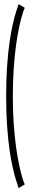

<svg xmlns="http://www.w3.org/2000/svg" viewBox="-20 -764 158 950"><path d="M72 166.5 102.5 148.5Q96 134.5 88.8 109.2Q81.5 84 73.8 47.2Q66 10.5 59.2 -38.5Q52.5 -87.5 48 -149.8Q43.5 -212 43.5 -288Q43.5 -364.5 48 -427.2Q52.5 -490 59.2 -539Q66 -588 73.8 -624.8Q81.5 -661.5 88.8 -686.5Q96 -711.5 102.5 -725.5L72 -743.5Q67 -729 59 -703.8Q51 -678.5 42.5 -640.8Q34 -603 26.8 -551.8Q19.5 -500.5 15 -435Q10.5 -369.5 10.5 -288Q10.5 -207.5 15 -142Q19.5 -76.5 26.8 -25.8Q34 25 42.5 62.8Q51 100.5 59 126.2Q67 152 72 166.5Z"/></svg>

Font: Anybody ExtraCondensed ExtraLight
Style: Regular
Weight: 250
Width: 2
Version: Version 1.113;gftools[0.9.25]